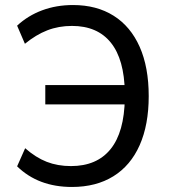

<svg xmlns="http://www.w3.org/2000/svg" viewBox="-20 -734 674 763"><path d="M266 9Q199 9 144.5 -11.5Q90 -32 48 -73L80 -145Q122 -108 165.5 -91Q209 -74 262 -74Q365 -74 419.5 -141.5Q474 -209 476 -343L501 -319H160V-396H501L476 -367Q474 -498 420.5 -564.5Q367 -631 266 -631Q213 -631 168 -613.5Q123 -596 79 -560L48 -632Q91 -672 147.5 -693Q204 -714 270 -714Q364 -714 431.5 -671.5Q499 -629 535 -548Q571 -467 571 -352Q571 -238 535 -157Q499 -76 430.5 -33.5Q362 9 266 9Z"/></svg>

Font: Nunito Sans 10pt SemiCondensed Medium
Style: Regular
Weight: 500
Width: 4
Designer: Vernon Adams
Foundry: Vernon Adams
Version: Version 3.101;gftools[0.9.27]